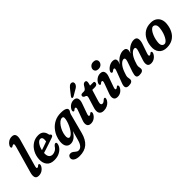

<svg xmlns="http://www.w3.org/2000/svg" viewBox="98 -1752 3019 3019"><g transform="rotate(-45 1608.0 -242.0)"><path d="M280 -600.5 154.5 -157Q144.5 -122.5 145.8 -109.2Q147 -96 159 -96Q167 -96 175 -99.8Q183 -103.5 192.5 -114.5Q202 -123 211 -122Q221.5 -121 225.2 -107.2Q229 -93.5 217 -70Q198 -34.5 164 -12.8Q130 9 86 9Q37 9 24.2 -26Q11.5 -61 28.5 -120.5L154 -562.5Q163.5 -597 162.2 -610.5Q161 -624 149 -624Q137.5 -624 122 -613.5Q108 -603.5 100.5 -605.5Q90.5 -606.5 87.2 -620Q84 -633.5 96 -656.5Q114 -688 146.5 -708.5Q179 -729 219.5 -729Q269.5 -729 283 -694Q296.5 -659 280 -600.5Z M650 -138Q645 -103.5 617.8 -69.5Q590.5 -35.5 543.8 -13.2Q497 9 433 9Q348 9 307.2 -41Q266.5 -91 270.5 -170.5Q274.5 -248.5 308.8 -312Q343 -375.5 399.5 -412.8Q456 -450 526.5 -450Q585 -450 615.8 -421Q646.5 -392 654.5 -346Q657.5 -334.5 660.2 -330.2Q663 -326 668.5 -323Q681 -318 682.5 -305Q683.5 -294 675.8 -285Q668 -276 646.5 -269.5Q614 -258 569.2 -243Q524.5 -228 478.8 -213.2Q433 -198.5 397 -187V-186.5Q393 -131.5 414 -102.2Q435 -73 476 -73Q505 -73 536.2 -89.8Q567.5 -106.5 591 -144.5Q618.5 -174.5 635.5 -170Q654.5 -165.5 650 -138ZM510.5 -386Q478.5 -386 448.5 -345.2Q418.5 -304.5 405 -241.5Q439 -253 478.5 -266.8Q518 -280.5 548.5 -292Q551.5 -309.5 551.5 -335Q551.5 -358.5 541.2 -372.2Q531 -386 510.5 -386Z M1038 9.5Q1007 127.5 939.5 186Q872 244.5 760 244.5Q700.5 244.5 665.2 223.2Q630 202 630 168Q630 144 645.2 127Q660.5 110 686.5 110Q711.5 110 731.2 125.2Q751 140.5 769.5 155.5Q788 170.5 809 170.5Q882.5 170.5 915.5 53.5L961.5 -110.5Q924 -48.5 883.2 -19.8Q842.5 9 798.5 9Q748 9 721.5 -27.5Q695 -64 701.5 -135.5Q706 -187.5 729 -242.5Q752 -297.5 792.8 -344Q833.5 -390.5 892.2 -419.2Q951 -448 1027.5 -448Q1098 -448 1128.8 -431.5Q1159.5 -415 1156 -387.5Q1154 -373.5 1148.2 -364.8Q1142.5 -356 1136 -346.5Q1129.5 -337 1125 -320.5ZM824.5 -149.5Q819 -114.5 828 -95Q837 -75.5 854.5 -75.5Q874.5 -75.5 896.5 -94.2Q918.5 -113 939.2 -143.8Q960 -174.5 976.8 -211Q993.5 -247.5 1004 -283.2Q1014.5 -319 1015 -347.5Q1016 -378.5 985 -378.5Q960.5 -378.5 934.2 -358.5Q908 -338.5 884.8 -305Q861.5 -271.5 845.2 -231Q829 -190.5 824.5 -149.5Z M1318 -96Q1325.5 -96 1333.8 -100Q1342 -104 1352.5 -114.5Q1361 -122.5 1369 -121Q1379 -120 1382.8 -106.2Q1386.5 -92.5 1374.5 -69.5Q1354.5 -33 1321.2 -12Q1288 9 1248 9Q1195.5 9 1181.5 -28.2Q1167.5 -65.5 1188.5 -121L1249.5 -287.5Q1270.5 -343 1243 -343Q1235 -343 1227.2 -338.8Q1219.5 -334.5 1208.5 -323.5Q1200 -316 1192.5 -318Q1182 -319 1178.2 -332.5Q1174.5 -346 1186.5 -369Q1205.5 -404.5 1239.2 -426.2Q1273 -448 1313.5 -448Q1366 -448 1379.2 -410.5Q1392.5 -373 1373 -318.5L1313.5 -151.5Q1293 -96 1318 -96ZM1389.5 -599.5Q1413 -631 1435.2 -649Q1457.5 -667 1483.5 -662Q1504.5 -657.5 1511.2 -639.2Q1518 -621 1509 -600Q1500 -579.5 1482.8 -565.2Q1465.5 -551 1436 -536L1351 -486Q1341.5 -481.5 1332.2 -481.5Q1323 -481.5 1319 -487.5Q1314.5 -495 1318.2 -503.8Q1322 -512.5 1329 -522Z M1495.5 -355 1472.5 -363Q1451 -376.5 1451 -394.5Q1451 -427.5 1494 -427.5H1518Q1535 -427.5 1545 -432.8Q1555 -438 1567 -454L1597 -500.5Q1615.5 -525 1640.5 -525Q1671.5 -525 1671.5 -493.5Q1671.5 -484.5 1669.2 -471.5Q1667 -458.5 1661.5 -439.5L1656.5 -424.5H1729.5Q1752 -424.5 1752 -401Q1752 -378 1736 -365Q1720 -352 1693.5 -352H1634.5L1576 -160.5Q1563 -118.5 1569.8 -101.5Q1576.5 -84.5 1597.5 -84.5Q1621 -84.5 1650.5 -114.5Q1667 -129.5 1677.5 -128Q1695.5 -126.5 1691.5 -101.5Q1686.5 -75 1665 -49.5Q1643.5 -24 1609.5 -7.5Q1575.5 9 1532 9Q1473.5 9 1452.8 -31Q1432 -71 1459.5 -152.5L1501 -287Q1511.5 -318.5 1510.5 -332.5Q1509.5 -346.5 1495.5 -355Z M1936.5 -514Q1903 -514 1885 -530.5Q1867 -547 1866.5 -573Q1866.5 -603 1890.8 -628.2Q1915 -653.5 1958 -653.5Q1991.5 -653.5 2009.5 -637Q2027.5 -620.5 2027.5 -595Q2027.5 -564.5 2003.5 -539.2Q1979.5 -514 1936.5 -514ZM1905 -151.5Q1884.5 -96 1909.5 -96Q1917 -96 1925.2 -100Q1933.5 -104 1944 -114.5Q1952.5 -122.5 1960.5 -121Q1970.5 -120 1974.2 -106.2Q1978 -92.5 1966 -69.5Q1946 -33 1912.8 -12Q1879.5 9 1839.5 9Q1787 9 1773 -28.2Q1759 -65.5 1780 -121L1841 -287.5Q1862 -343 1834.5 -343Q1826.5 -343 1818.8 -338.8Q1811 -334.5 1800 -323.5Q1791.5 -316 1784 -318Q1773.5 -319 1769.8 -332.5Q1766 -346 1778 -369Q1797 -404.5 1830.8 -426.2Q1864.5 -448 1905 -448Q1957.5 -448 1970.8 -410.5Q1984 -373 1964.5 -318.5Z M2281.5 -106 2340 -275Q2364.5 -346.5 2322 -346.5Q2290 -346.5 2253 -305.8Q2216 -265 2190.5 -192.5Q2176 -153.5 2171.5 -136Q2167 -118.5 2167 -105.5Q2167 -90.5 2170.8 -77.8Q2174.5 -65 2174.5 -48.5Q2174.5 9 2085.5 9Q1995.5 9 2043 -106L2111 -285.5Q2124.5 -320 2123.5 -334.2Q2122.5 -348.5 2108.5 -348.5Q2093 -348.5 2068.5 -327Q2059.5 -320.5 2050.5 -322Q2037 -323 2034.2 -337.5Q2031.5 -352 2042.5 -369.5Q2065 -404 2102.8 -426Q2140.5 -448 2180 -448Q2243 -448 2243 -395.5Q2243 -382 2237.2 -365.5Q2231.5 -349 2222.5 -328Q2268.5 -393.5 2318.5 -420.8Q2368.5 -448 2412 -448Q2479.5 -448 2479.5 -389Q2479.5 -377 2475 -362.8Q2470.5 -348.5 2463.5 -331Q2509 -395 2558.2 -421.5Q2607.5 -448 2651 -448Q2705.5 -448 2715 -404.8Q2724.5 -361.5 2701 -296L2651.5 -153.5Q2631.5 -96 2656.5 -96Q2664.5 -96 2672.5 -100.2Q2680.5 -104.5 2692.5 -115.5Q2701 -122.5 2708 -121Q2718 -120 2721.8 -106.8Q2725.5 -93.5 2714 -71Q2694.5 -35.5 2661 -13.2Q2627.5 9 2586.5 9Q2534 9 2521.8 -27.2Q2509.5 -63.5 2527.5 -118.5L2578.5 -275Q2602 -346.5 2561 -346.5Q2528.5 -346.5 2491.5 -305.8Q2454.5 -265 2429 -192.5Q2415 -153.5 2410.2 -136Q2405.5 -118.5 2405.5 -105.5Q2405.5 -90.5 2409.2 -77.8Q2413 -65 2413 -48.5Q2413 9 2324.5 9Q2278 9 2270 -19Q2262 -47 2281.5 -106Z M3030 -450Q3089.5 -450 3128.8 -424.5Q3168 -399 3185.5 -355Q3203 -311 3197 -255.5Q3189.5 -180 3158.2 -120Q3127 -60 3071.5 -25.5Q3016 9 2936.5 9Q2848.5 9 2804.2 -45Q2760 -99 2769.5 -186Q2776 -259 2806.8 -319Q2837.5 -379 2893 -414.5Q2948.5 -450 3030 -450ZM2949 -58Q2970 -58 2989.8 -77Q3009.5 -96 3026.2 -127.5Q3043 -159 3054.8 -196.5Q3066.5 -234 3071 -270.5Q3081 -330 3063 -356.8Q3045 -383.5 3017.5 -383.5Q2996.5 -383.5 2976.8 -364.2Q2957 -345 2940 -313.5Q2923 -282 2911.2 -244.5Q2899.5 -207 2895 -170.5Q2885.5 -110.5 2902.8 -84.2Q2920 -58 2949 -58Z"/></g></svg>

Font: Fraunces 144pt S100 SemiBold
Style: Italic
Weight: 600
Italic angle: -16°
Version: Version 1.000; ttfautohint (v1.8.3)